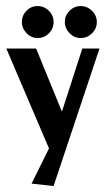

<svg xmlns="http://www.w3.org/2000/svg" viewBox="-20 -481 350 636"><path d="M105 -355Q126.3 -355 141.9 -370.6Q157.5 -386.1 157.5 -407.9Q157.5 -429.7 141.9 -445.3Q126.3 -460.9 104.5 -460.9Q82.7 -460.9 67.6 -445.3Q52.5 -429.7 52.5 -408.4Q52.5 -387 68.1 -371Q83.6 -355 105 -355ZM247.3 -355Q268.7 -355 284.7 -370.6Q300.7 -386.1 300.7 -407.9Q300.7 -429.7 284.7 -445.3Q268.7 -460.9 247.3 -460.9Q226 -460.9 210.4 -445.3Q194.8 -429.7 194.8 -408.4Q194.8 -387 210.4 -371Q226 -355 247.3 -355ZM309.6 -320.3H252.7L185.1 -111.2L99.6 -320.3H0.9L142.3 10.7L84.5 127.2L157.5 135.2Z"/></svg>

Font: Gidugu
Style: Regular
Weight: 400
Designer: Purushoth Kumar Guthula
Foundry: Silicon Andhra, USA.
Version: Version 1.0.5; ttfautohint (v1.2.25-373a) -l 7 -r 28 -G 50 -